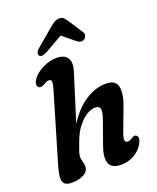

<svg xmlns="http://www.w3.org/2000/svg" viewBox="-169 -1033 937 1145"><g transform="rotate(-20 299.0 -461.0)"><path d="M542 -69.5Q523 -34 484.8 -11Q446.5 12 399.5 12Q339 12 325 -26.2Q311 -64.5 334.5 -129.5L388 -280.5Q403 -323 398.5 -342.5Q394 -362 367 -362Q343.5 -362 314.2 -344.8Q285 -327.5 257 -292Q229 -256.5 209 -201Q195 -163.5 189.2 -146.2Q183.5 -129 183.5 -113.5Q183.5 -98.5 188.5 -84Q193.5 -69.5 193.5 -52Q193.5 -22.5 163 -5.2Q132.5 12 84.5 12Q42 12 32 -14.5Q22 -41 43.5 -114L169.5 -539.5Q181 -578 180.8 -593.5Q180.5 -609 162.5 -609Q155.5 -609 147.8 -605.5Q140 -602 129.5 -595.5Q107 -583 95 -590.5Q85.5 -596.5 85.2 -610.2Q85 -624 95.5 -640Q117.5 -673.5 162.8 -696.2Q208 -719 254 -719Q302 -719 321.2 -689.8Q340.5 -660.5 321.5 -602.5L229 -307.5Q281 -391 346 -432.5Q411 -474 475.5 -474Q540 -474 548.5 -426.8Q557 -379.5 528 -305L475 -164Q452.5 -104.5 482 -104.5Q489.5 -104.5 496.2 -107Q503 -109.5 513.5 -116Q522 -122 528.8 -123.5Q535.5 -125 543 -119.5Q561 -105.5 542 -69.5ZM447 -767Q426 -752.5 402.5 -770L322 -835.5L207 -770Q174 -752.5 161 -767Q155.5 -773 157.8 -784.5Q160 -796 174.5 -808.5L281 -899Q300 -915 315 -924.8Q330 -934.5 348.5 -934.5Q367 -934.5 376.5 -924.8Q386 -915 396.5 -899L455.5 -808.5Q463 -796 459.2 -784.5Q455.5 -773 447 -767Z"/></g></svg>

Font: Fraunces 9pt S100 SemiBold
Style: Italic
Weight: 600
Italic angle: -16°
Version: Version 1.000; ttfautohint (v1.8.3)